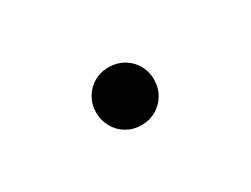

<svg xmlns="http://www.w3.org/2000/svg" viewBox="-31 -610 678 519"><g transform="rotate(-30 307.5 -350.5)"><path d="M306.7 -440.5Q332.3 -440.5 353.1 -428.5Q373.8 -416.4 385.6 -395.9Q397.4 -375.4 397.4 -350.8Q397.4 -325.6 385.6 -304.9Q373.8 -284.1 353.1 -272.1Q332.3 -260 306.7 -260Q281.5 -260 261 -272.1Q240.5 -284.1 228.7 -304.9Q216.9 -325.6 216.9 -350.8Q216.9 -375.4 228.7 -395.9Q240.5 -416.4 261 -428.5Q281.5 -440.5 306.7 -440.5Z"/></g></svg>

Font: Fira Code
Style: Regular
Weight: 400
Designer: Carrois Corporate, Edenspiekermann AG, Nikita Prokopov
Foundry: Carrois Corporate, Edenspiekermann AG, Nikita Prokopov
Version: Version 5.002